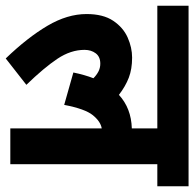

<svg xmlns="http://www.w3.org/2000/svg" viewBox="-24 -638 678 670"><g transform="rotate(90 315.0 -303.0)"><path d="M0 -513V-622H630V-513H553V0H428V-319Q404 -315 382 -288Q360 -261 346 -188L233 -220Q241 -259 253 -290Q242 -301 229.5 -307.5Q217 -314 202 -314Q178 -314 166 -298Q154 -282 154 -259Q154 -211 185 -164.5Q216 -118 276 -56L184 16Q111 -60 70 -129.5Q29 -199 29 -266Q29 -324 52.5 -359Q76 -394 111 -409.5Q146 -425 181 -425Q221 -425 251 -413.5Q281 -402 311 -379Q358 -422 428 -424V-513Z"/></g></svg>

Font: Noto Sans Condensed
Style: Bold
Weight: 700
Width: 3
Designer: Monotype Design Team
Foundry: Monotype Imaging Inc.
Version: Version 2.013; ttfautohint (v1.8.4.7-5d5b)